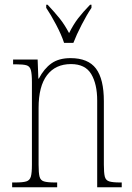

<svg xmlns="http://www.w3.org/2000/svg" viewBox="-20 -786 556 806"><path d="M31 0V-20H44Q76 -20 90.5 -24.5Q105 -29 109.5 -44.5Q114 -60 114 -95V-441Q114 -476 109.5 -492Q105 -508 91 -512Q77 -516 47 -516H35V-536H138L141 -456H143Q165 -498 196 -520Q227 -542 276 -542Q350 -542 383 -498Q416 -454 416 -361V-95Q416 -60 420 -44.5Q424 -29 438.5 -24.5Q453 -20 484 -20H491V0H388V-364Q388 -433 363 -475Q338 -517 278 -517Q213 -517 177.5 -470.5Q142 -424 142 -333V-95Q142 -60 146 -44.5Q150 -29 164.5 -24.5Q179 -20 211 -20H220V0ZM249 -606Q238 -640 215.5 -682.5Q193 -725 174 -753V-766H180Q210 -734 230.5 -708.5Q251 -683 270 -647Q288 -683 307.5 -708.5Q327 -734 358 -766H364V-753Q345 -725 323 -682.5Q301 -640 288 -606Z"/></svg>

Font: Noto Serif Lao Condensed Thin
Style: Regular
Weight: 100
Width: 3
Designer: Monotype Design Team
Foundry: Monotype Imaging Inc.
Version: Version 2.003; ttfautohint (v1.8.4.7-5d5b)